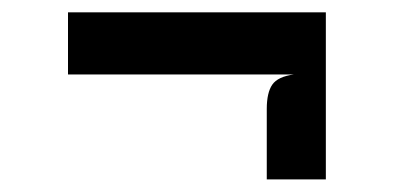

<svg xmlns="http://www.w3.org/2000/svg" viewBox="-20 -451 640 312"><path d="M413.5 -159.5V-274Q413.5 -300.5 422.5 -313.5Q431.5 -326.5 457.5 -330H90.5V-431H509.5V-159.5Z"/></svg>

Font: Spline Sans Mono Medium
Style: Regular
Weight: 500
Monospace: yes
Version: Version 1.004